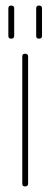

<svg xmlns="http://www.w3.org/2000/svg" viewBox="-20 -670 181 690"><path d="M70 0Q60 0 60 -10V-467Q60 -477 70 -477Q81 -477 81 -467V-10Q81 0 70 0ZM20 -531Q10 -531 10 -541V-640Q10 -650 20 -650Q31 -650 31 -640V-541Q31 -531 20 -531ZM120 -531Q110 -531 110 -541V-640Q110 -650 120 -650Q131 -650 131 -640V-541Q131 -531 120 -531Z"/></svg>

Font: Zen Loop
Style: Regular
Weight: 400
Designer: Yoshimichi Ohira
Foundry: A-1 Corp ZenFonts
Version: Version 1.000; ttfautohint (v1.8.3)